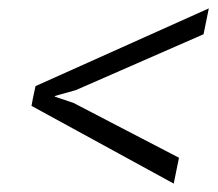

<svg xmlns="http://www.w3.org/2000/svg" viewBox="-20 -549 520 457"><path d="M393.5 -112 55 -297Q58.5 -317 60.5 -325L64.5 -344L477 -529L464.5 -467.5L160.5 -334.5L110.5 -320.5V-319L155 -304L406 -173.5Z"/></svg>

Font: Roberto Sans Light
Style: Italic
Weight: 300
Italic angle: -11°
Designer: Google
Version: Version 1.00;June 11, 2020;FontCreator 12.0.0.2522 64-bit; t